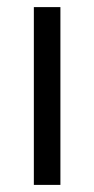

<svg xmlns="http://www.w3.org/2000/svg" viewBox="-20 -520 265 540"><path d="M75.2 0V-500H149.9V0Z"/></svg>

Font: Uncut Sans
Style: Regular
Weight: 400
Designer: Kasper Nordkvist
Foundry: UNCUT.wtf
Version: Version 1.304;Glyphs 3.2 (3246)